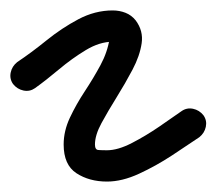

<svg xmlns="http://www.w3.org/2000/svg" viewBox="-50 -315 415 368"><path d="M17 -146Q7 -139 -5 -141.5Q-17 -144 -25 -154Q-32 -164 -29.5 -176Q-27 -188 -17 -196Q10 -214 39 -237.5Q68 -261 100 -278Q132 -295 166 -295Q179 -295 190.5 -290.5Q202 -286 210 -276Q225 -256 221.5 -232Q218 -208 204 -181.5Q190 -155 173.5 -128.5Q157 -102 144.5 -79Q132 -56 132 -38Q132 -28 138.5 -27.5Q145 -27 155 -27Q176 -27 203 -41Q230 -55 255.5 -72.5Q281 -90 298 -102Q298 -102 298 -102Q298 -102 298 -102Q308 -109 320 -106.5Q332 -104 340 -94Q347 -84 344.5 -72Q342 -60 332 -52Q310 -37 279.5 -17Q249 3 216.5 18Q184 33 155 33Q121 33 96.5 17Q72 1 72 -38Q72 -64 84 -89.5Q96 -115 112.5 -140Q129 -165 142.5 -190Q156 -215 160 -241Q161 -245 164 -240Q167 -235 166 -235Q141 -235 114.5 -219Q88 -203 63 -182Q38 -161 17 -146Q17 -146 17 -146Q17 -146 17 -146Z"/></svg>

Font: FRB American Cursive Guidelines
Style: Bold Italic
Weight: 700
Italic angle: -25°
Version: Version 2.0;Modular Font Editor K font №1